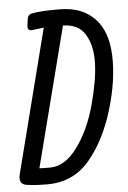

<svg xmlns="http://www.w3.org/2000/svg" viewBox="-64 -770 543 814"><g transform="rotate(-5 207.5 -363.5)"><path d="M147 -659.2 94.7 -652.8Q75.7 -652.8 79.1 -675.8L83 -704.1Q85.9 -719.2 100.1 -723.1Q139.6 -731.9 227.8 -730.5Q315.9 -729 368.9 -675Q421.9 -621.1 425.8 -516.6Q429.7 -412.1 391.8 -286.6Q354 -161.1 285.4 -79.1Q216.8 2.9 106.9 3.9Q52.7 3.9 16.8 -1.5Q-19 -6.8 -8.3 -49.8ZM229 -661.1 76.7 -66.9Q85.9 -65.9 123 -65.9Q186 -65.9 239 -138.4Q292 -210.9 320.3 -315.4Q348.6 -419.9 350.3 -492.4Q352.1 -564.9 323.5 -612.5Q294.9 -660.2 229 -661.1Z"/></g></svg>

Font: Allan
Style: Regular
Weight: 400
Designer: Anton Koovit
Foundry: Anton Koovit
Version: Version 1.002